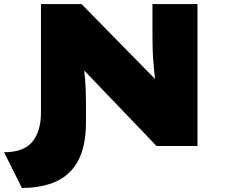

<svg xmlns="http://www.w3.org/2000/svg" viewBox="-55 -720 1135 947"><path d="M53 207 -35 31Q61 31 104 -20Q147 -71 147 -165V-700H347L770 -269H717Q710 -324 706 -363.5Q702 -403 700 -435Q698 -467 697.5 -498.5Q697 -530 697 -570V-700H919V0H717L261 -476L349 -466Q355 -420 359 -386.5Q363 -353 365 -326Q367 -299 368 -272.5Q369 -246 369 -215.5Q369 -185 369 -145V-117Q369 -2 332 69.5Q295 141 224 174Q153 207 53 207Z"/></svg>

Font: Lexend Peta Black
Style: Regular
Weight: 900
Version: Version 1.007